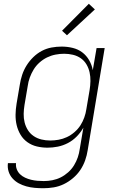

<svg xmlns="http://www.w3.org/2000/svg" viewBox="-20 -775 640 1018"><path d="M210 223Q187 223 164 221Q141 219 119.5 213Q98 207 79.5 197Q61 187 46.5 171Q32 155 25.5 134Q19 113 22 90H65Q63 107 69 122.5Q75 138 86.5 149Q98 160 113 167Q128 174 144.5 178Q161 182 178 183.5Q195 185 212 185Q235 185 258 180.5Q281 176 302 165.5Q323 155 341.5 138.5Q360 122 372.5 101.5Q385 81 392.5 59Q400 37 403 14L422 -98Q408 -73 387 -51.5Q366 -30 340 -16.5Q314 -3 286.5 2.5Q259 8 232 8Q203 8 175.5 1.5Q148 -5 125.5 -21Q103 -37 89 -60.5Q75 -84 68.5 -111Q62 -138 62.5 -167Q63 -196 68 -226L85 -326Q89 -352 97.5 -378Q106 -404 121 -428Q136 -452 156.5 -472Q177 -492 201.5 -505Q226 -518 253 -523Q280 -528 307 -528Q337 -528 365.5 -521Q394 -514 416 -497.5Q438 -481 452.5 -456Q467 -431 472 -403L492 -520H535L445 21Q441 48 431.5 75Q422 102 406 126Q390 150 367 169.5Q344 189 318 201.5Q292 214 264.5 218.5Q237 223 210 223ZM246 -30Q268 -30 290.5 -34Q313 -38 334.5 -48Q356 -58 375 -74.5Q394 -91 406.5 -110.5Q419 -130 427 -152.5Q435 -175 438 -197L455 -297Q459 -321 459.5 -345Q460 -369 455 -391.5Q450 -414 438.5 -433.5Q427 -453 408.5 -466Q390 -479 367 -484.5Q344 -490 320 -490Q298 -490 274.5 -485.5Q251 -481 229.5 -470.5Q208 -460 189.5 -443.5Q171 -427 158.5 -406.5Q146 -386 138 -364Q130 -342 127 -319L110 -219Q106 -195 105.5 -171.5Q105 -148 110.5 -126Q116 -104 128 -85Q140 -66 158.5 -53.5Q177 -41 199.5 -35.5Q222 -30 246 -30ZM335 -588 309 -612 451 -755 483 -725Z"/></svg>

Font: Iosevka Aile Extralight
Style: Italic
Weight: 200
Italic angle: -9°
Designer: Belleve Invis
Foundry: Belleve Invis
Version: Version 31.1.0; ttfautohint (v1.8.4)